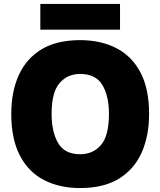

<svg xmlns="http://www.w3.org/2000/svg" viewBox="-20 -941 811 971"><path d="M385 10Q281 10 202.5 -30.5Q124 -71 80.5 -154.5Q37 -238 37 -365Q37 -477 75 -561Q113 -645 190 -691.5Q267 -738 385 -738Q490 -738 568.5 -697.5Q647 -657 690.5 -574.5Q734 -492 734 -365Q734 -253 696 -168.5Q658 -84 581 -37Q504 10 385 10ZM385 -161Q451 -161 491 -208Q531 -255 531 -365Q531 -456 497.5 -511.5Q464 -567 385 -567Q321 -567 281 -520.5Q241 -474 241 -365Q241 -274 274 -217.5Q307 -161 385 -161ZM184 -791V-921H587V-791Z"/></svg>

Font: BDO Grotesk Black
Style: Regular
Weight: 900
Designer: Deni Anggara
Foundry: Lokal Container
Version: Version 2.000